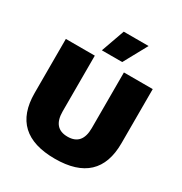

<svg xmlns="http://www.w3.org/2000/svg" viewBox="-201 -1022 1113 1177"><g transform="rotate(30 355.5 -433.0)"><path d="M663 -660V-277Q663 10 356 10Q48 10 48 -277V-660H253V-266Q253 -146 356 -146Q459 -146 459 -266V-660ZM333 -876H509L418 -710H274Z"/></g></svg>

Font: Work Sans ExtraBold
Style: Regular
Weight: 800
Designer: Wei Huang
Foundry: Wei Huang
Version: Version 2.012; ttfautohint (v1.8.3)